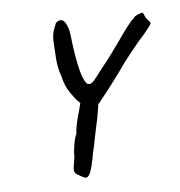

<svg xmlns="http://www.w3.org/2000/svg" viewBox="-84 -768 865 923"><g transform="rotate(-10 348.0 -306.5)"><path d="M696 -600Q695 -593 653 -551Q631 -532 583 -482Q535 -432 507 -397Q467 -351 434 -315.5Q401 -280 386 -265Q386 -264 384.5 -264Q383 -264 382 -263Q379 -254 365 -197L345 -132Q340 -117 331 -84.5Q322 -52 316 -37Q298 31 285 56Q272 81 258 76Q252 75 219 52Q210 42 210 31Q210 22 218 -7L224 -31Q225 -55 233.5 -88Q242 -121 254 -142Q254 -157 264 -188.5Q274 -220 285 -247L297 -281L279 -303Q257 -336 246 -361.5Q235 -387 230 -423Q219 -463 219 -507Q219 -521 221 -585Q222 -628 234.5 -652.5Q247 -677 248 -680Q259 -690 271 -690Q289 -690 299 -661Q309 -632 308 -595Q314 -393 348 -365Q351 -364 357 -364Q366 -364 374.5 -371Q383 -378 402 -399Q426 -426 433 -433Q457 -457 487 -491.5Q517 -526 529 -540Q599 -625 621 -638Q625 -646 641.5 -651.5Q658 -657 664 -658Q668 -657 670 -652.5Q672 -648 674.5 -639.5Q677 -631 681 -625Q683 -621 690 -613Q697 -605 696 -600Z"/></g></svg>

Font: Caveat
Style: Bold
Weight: 700
Designer: Pablo Impallari
Foundry: Pablo Impallari
Version: Version 1.500; ttfautohint (v1.6)